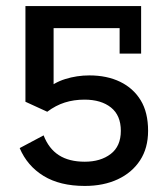

<svg xmlns="http://www.w3.org/2000/svg" viewBox="-20 -603 549 634"><path d="M260 11Q178 11 124 -22Q70 -55 45 -114L124 -156Q141 -112 174.5 -90.5Q208 -69 260 -69Q312 -69 345.5 -94.5Q379 -120 379 -171Q379 -222 346.5 -248Q314 -274 259 -274Q224 -274 194 -264.5Q164 -255 136 -234L64 -267V-583H446V-426H375V-510H157V-285L129 -304Q157 -330 195.5 -342Q234 -354 275 -354Q333 -354 376.5 -333Q420 -312 444.5 -272Q469 -232 469 -171Q469 -114 442.5 -73.5Q416 -33 369 -11Q322 11 260 11Z"/></svg>

Font: Rokkitt Medium
Style: Regular
Weight: 500
Version: Version 3.103